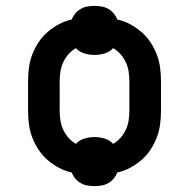

<svg xmlns="http://www.w3.org/2000/svg" viewBox="-20 -585 640 650"><path d="M300 45Q288 45 276 43Q264 41 253.5 35Q243 29 235 19.5Q227 10 223 -1Q200 -6 179.5 -17Q159 -28 141.5 -43Q124 -58 111 -77.5Q98 -97 89.5 -119Q81 -141 78 -164Q75 -187 75 -210V-310Q75 -333 78 -356Q81 -379 89.5 -401Q98 -423 111 -442.5Q124 -462 141.5 -477Q159 -492 179.5 -503Q200 -514 223 -519Q227 -530 235 -539.5Q243 -549 253.5 -555Q264 -561 276 -563Q288 -565 300 -565Q312 -565 324 -563Q336 -561 346.5 -555Q357 -549 365 -539.5Q373 -530 377 -519Q400 -514 420.5 -503Q441 -492 458.5 -477Q476 -462 489 -442.5Q502 -423 510.5 -401Q519 -379 522 -356Q525 -333 525 -310V-210Q525 -187 522 -164Q519 -141 510.5 -119Q502 -97 489 -77.5Q476 -58 458.5 -43Q441 -28 420.5 -17Q400 -6 377 -1Q373 10 365 19.5Q357 29 346.5 35Q336 41 324 43Q312 45 300 45ZM363 -98Q377 -106 388 -118.5Q399 -131 406 -146Q413 -161 415.5 -177.5Q418 -194 418 -210V-310Q418 -326 415.5 -342.5Q413 -359 406 -374Q399 -389 388 -401.5Q377 -414 363 -422Q351 -409 334 -404Q317 -399 300 -399Q283 -399 266 -404Q249 -409 237 -422Q223 -414 212 -401.5Q201 -389 194 -374Q187 -359 184.5 -342.5Q182 -326 182 -310V-210Q182 -194 184.5 -177.5Q187 -161 194 -146Q201 -131 212 -118.5Q223 -106 237 -98Q249 -111 266 -116Q283 -121 300 -121Q317 -121 334 -116Q351 -111 363 -98Z"/></svg>

Font: Iosevka SS04 Semibold Extended
Style: Regular
Weight: 600
Width: 7
Monospace: yes
Designer: Belleve Invis
Foundry: Belleve Invis
Version: Version 19.0.0; ttfautohint (v1.8.4)